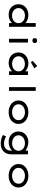

<svg xmlns="http://www.w3.org/2000/svg" viewBox="2115 -2937 1052 5322"><g transform="rotate(90 2641.0 -276.0)"><path d="M393 10Q304 10 237.5 -25Q171 -60 134.5 -122Q98 -184 98 -263Q98 -343 136 -404.5Q174 -466 241.5 -501Q309 -536 396 -536Q449 -536 495 -523Q541 -510 576 -488Q611 -466 630 -441Q649 -416 649 -391L619 -389V-740H722V0H619V-139L639 -134Q639 -110 619 -85Q599 -60 564.5 -38.5Q530 -17 485.5 -3.5Q441 10 393 10ZM413 -83Q475 -83 522.5 -107Q570 -131 596.5 -171.5Q623 -212 623 -263Q623 -314 596.5 -354.5Q570 -395 522.5 -418.5Q475 -442 413 -442Q351 -442 304 -418.5Q257 -395 230 -354.5Q203 -314 203 -263Q203 -212 230 -171.5Q257 -131 304 -107Q351 -83 413 -83Z M1055 0V-525H1158V0ZM1105 -648Q1072 -648 1054 -665Q1036 -682 1036 -713Q1036 -742 1054.5 -760Q1073 -778 1105 -778Q1138 -778 1156 -761Q1174 -744 1174 -713Q1174 -684 1155.5 -666Q1137 -648 1105 -648Z M1725 10Q1638 10 1572.5 -25.5Q1507 -61 1470.5 -123Q1434 -185 1434 -263Q1434 -343 1472.5 -404.5Q1511 -466 1578 -501Q1645 -536 1732 -536Q1785 -536 1830.5 -523Q1876 -510 1909.5 -488Q1943 -466 1962.5 -440Q1982 -414 1983 -388L1955 -389V-525H2059V0H1955V-139L1976 -136Q1975 -111 1954 -85.5Q1933 -60 1898 -38.5Q1863 -17 1818.5 -3.5Q1774 10 1725 10ZM1749 -85Q1811 -85 1858.5 -108.5Q1906 -132 1932.5 -172.5Q1959 -213 1959 -263Q1959 -314 1932.5 -354Q1906 -394 1858.5 -417Q1811 -440 1749 -440Q1688 -440 1640.5 -417Q1593 -394 1566 -354Q1539 -314 1539 -263Q1539 -213 1566 -172.5Q1593 -132 1640.5 -108.5Q1688 -85 1749 -85ZM1701 -606 1667 -657 1810 -782 1875 -700Z M2395 0V-740H2498V0Z M3090 10Q2995 10 2921.5 -25Q2848 -60 2806.5 -122Q2765 -184 2765 -263Q2765 -343 2806.5 -404.5Q2848 -466 2921.5 -501Q2995 -536 3090 -536Q3185 -536 3258 -501Q3331 -466 3373 -404.5Q3415 -343 3415 -263Q3415 -184 3373 -122Q3331 -60 3258 -25Q3185 10 3090 10ZM3090 -84Q3153 -84 3203 -107Q3253 -130 3282.5 -170.5Q3312 -211 3310 -263Q3312 -316 3282.5 -356Q3253 -396 3203 -419Q3153 -442 3090 -442Q3028 -442 2977.5 -419Q2927 -396 2898 -355.5Q2869 -315 2870 -263Q2869 -211 2898 -170.5Q2927 -130 2977.5 -107Q3028 -84 3090 -84Z M3965 230Q3884 230 3822 211.5Q3760 193 3722 167L3759 83Q3780 94 3811 107Q3842 120 3881 129Q3920 138 3965 138Q4022 138 4065 116.5Q4108 95 4131.5 53Q4155 11 4155 -49V-121L4166 -114Q4161 -85 4124.5 -56Q4088 -27 4033 -8.5Q3978 10 3916 10Q3831 10 3765 -25Q3699 -60 3662 -122Q3625 -184 3625 -263Q3625 -343 3664 -404.5Q3703 -466 3771.5 -501Q3840 -536 3928 -536Q3953 -536 3985 -529.5Q4017 -523 4050 -511Q4083 -499 4112 -483.5Q4141 -468 4158.5 -449Q4176 -430 4177 -410L4155 -402V-525H4258V-61Q4258 12 4234.5 67Q4211 122 4170.5 158Q4130 194 4077 212Q4024 230 3965 230ZM3949 -85Q4012 -85 4059 -108Q4106 -131 4132.5 -171.5Q4159 -212 4159 -263Q4159 -315 4132.5 -355Q4106 -395 4059 -418.5Q4012 -442 3949 -442Q3886 -442 3836 -418.5Q3786 -395 3758 -354.5Q3730 -314 3730 -263Q3730 -213 3758 -172.5Q3786 -132 3836 -108.5Q3886 -85 3949 -85Z M4852 10Q4757 10 4683.5 -25Q4610 -60 4568.5 -122Q4527 -184 4527 -263Q4527 -343 4568.5 -404.5Q4610 -466 4683.5 -501Q4757 -536 4852 -536Q4947 -536 5020 -501Q5093 -466 5135 -404.5Q5177 -343 5177 -263Q5177 -184 5135 -122Q5093 -60 5020 -25Q4947 10 4852 10ZM4852 -84Q4915 -84 4965 -107Q5015 -130 5044.5 -170.5Q5074 -211 5072 -263Q5074 -316 5044.5 -356Q5015 -396 4965 -419Q4915 -442 4852 -442Q4790 -442 4739.5 -419Q4689 -396 4660 -355.5Q4631 -315 4632 -263Q4631 -211 4660 -170.5Q4689 -130 4739.5 -107Q4790 -84 4852 -84Z"/></g></svg>

Font: Lexend Peta
Style: Regular
Weight: 400
Designer: Bonnie Shaver-Troup, Thomas Jockin
Foundry: Lexend
Version: Version 1.007